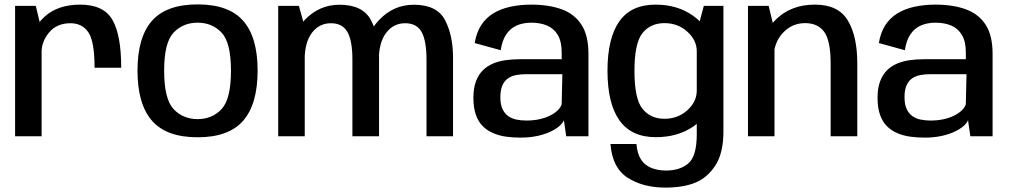

<svg xmlns="http://www.w3.org/2000/svg" viewBox="-20 -619 4584 872"><path d="M409.5 -311.5H530.5Q530.5 -460 490.5 -529Q450.5 -598 344 -598Q243 -598 182.5 -543.2Q122 -488.5 122 -410L168.5 -378.5Q168.5 -431 203.5 -472.2Q238.5 -513.5 300 -513.5Q353.5 -513.5 381.5 -472Q409.5 -430.5 409.5 -311.5ZM48.5 0H169V-481.5L142.5 -592.5H48.5Z M877.5 4.5Q1019 4.5 1084.5 -70.8Q1150 -146 1150 -298.5Q1150 -450 1084.5 -524.5Q1019 -599 877.5 -599Q736 -599 670.2 -524.5Q604.5 -450 604.5 -298.5Q604.5 -146 670.2 -70.8Q736 4.5 877.5 4.5ZM877.5 -78Q811.5 -78 768.5 -123.5Q725.5 -169 725.5 -298Q725.5 -426 768.5 -471Q811.5 -516 877.5 -516Q943.5 -516 986.2 -471Q1029 -426 1029 -298Q1029 -169 986.2 -123.5Q943.5 -78 877.5 -78Z M1243.5 0H1364V-496.5L1337.5 -592.5H1243.5ZM1580.5 0H1701.5V-357.5Q1701.5 -458.5 1664.5 -528Q1627.5 -597.5 1522 -597.5Q1430 -597.5 1364.5 -529Q1299 -460.5 1299 -375L1363.5 -345.5Q1363.5 -426 1396.5 -469.8Q1429.5 -513.5 1483 -513.5Q1535 -513.5 1557.8 -473.8Q1580.5 -434 1580.5 -348.5ZM1917 0H2037.5V-357.5Q2037.5 -458.5 2001 -528Q1964.5 -597.5 1859.5 -597.5Q1767 -597.5 1701.8 -528.2Q1636.5 -459 1636.5 -375L1700.5 -345.5Q1700.5 -426 1733.8 -469.8Q1767 -513.5 1820 -513.5Q1872.5 -513.5 1894.8 -473.8Q1917 -434 1917 -348.5Z M2343.5 6Q2386 6 2420.2 -1.5Q2454.5 -9 2479.5 -20.8Q2504.5 -32.5 2520.2 -46.2Q2536 -60 2541 -73L2551.5 0H2652.5V-374.5Q2652.5 -457.5 2621.2 -506.2Q2590 -555 2531.8 -576.5Q2473.5 -598 2393 -598Q2341 -598 2297 -588.2Q2253 -578.5 2219.5 -557.8Q2186 -537 2164.8 -503.8Q2143.5 -470.5 2136 -423.5L2254 -391Q2261 -436.5 2279.8 -463.8Q2298.5 -491 2327.5 -503.5Q2356.5 -516 2393.5 -516Q2434 -516 2465 -502.8Q2496 -489.5 2513.5 -459.8Q2531 -430 2531 -380.5V-350H2339.5Q2307.5 -350 2276.8 -345.8Q2246 -341.5 2219.5 -330.5Q2193 -319.5 2173 -299.8Q2153 -280 2141.5 -249.2Q2130 -218.5 2130 -174.5Q2130 -129 2141.5 -97Q2153 -65 2173.5 -45Q2194 -25 2221 -13.8Q2248 -2.5 2279.2 1.8Q2310.5 6 2343.5 6ZM2370 -71.5Q2347.5 -71.5 2326.2 -75.8Q2305 -80 2288.5 -91.5Q2272 -103 2262.2 -123.8Q2252.5 -144.5 2252.5 -177.5Q2252.5 -210.5 2261.8 -231.2Q2271 -252 2287 -263Q2303 -274 2323.8 -278Q2344.5 -282 2367.5 -282H2534L2531 -146Q2526.5 -131 2512.5 -117.5Q2498.5 -104 2477 -93.5Q2455.5 -83 2428.2 -77.2Q2401 -71.5 2370 -71.5Z M3001.5 233Q3083 233 3138 210.5Q3193 188 3229.2 132Q3265.5 76 3265.5 -21.5V-592.5H3176.5L3144.5 -472.5V-9.5Q3144.5 90 3106.5 122.8Q3068.5 155.5 3005 155.5Q2967.5 155.5 2937.8 143.5Q2908 131.5 2891 105Q2874 78.5 2870.5 35H2752.5Q2761 144 2831 188.5Q2901 233 3001.5 233ZM2958.5 4Q3058 4 3128 -44Q3198 -92 3198 -148.5L3144.5 -208Q3144.5 -157 3101.5 -118.2Q3058.5 -79.5 2998 -79.5Q2934.5 -79.5 2898 -124.8Q2861.5 -170 2861.5 -297Q2861.5 -423.5 2898 -468.8Q2934.5 -514 2998 -514Q3058.5 -514 3101.5 -475.2Q3144.5 -436.5 3144.5 -386L3197.5 -442.5Q3197.5 -497.5 3127.2 -547.8Q3057 -598 2957 -598Q2846.5 -598 2792.8 -522Q2739 -446 2739 -297.5Q2739 -149 2793.2 -72.5Q2847.5 4 2958.5 4Z M3377 0H3497.5V-482L3471 -592.5H3377ZM3752.5 0H3873.5V-332Q3873.5 -455 3830.2 -526.5Q3787 -598 3681 -598Q3572 -598 3503.5 -530Q3435 -462 3435 -388L3493.5 -354.5Q3493.5 -424 3535 -469Q3576.5 -514 3636.5 -514Q3695 -514 3723.8 -473.5Q3752.5 -433 3752.5 -331Z M4179 6Q4221.5 6 4255.8 -1.5Q4290 -9 4315 -20.8Q4340 -32.5 4355.8 -46.2Q4371.5 -60 4376.5 -73L4387 0H4488V-374.5Q4488 -457.5 4456.8 -506.2Q4425.5 -555 4367.2 -576.5Q4309 -598 4228.5 -598Q4176.5 -598 4132.5 -588.2Q4088.5 -578.5 4055 -557.8Q4021.5 -537 4000.2 -503.8Q3979 -470.5 3971.5 -423.5L4089.5 -391Q4096.5 -436.5 4115.2 -463.8Q4134 -491 4163 -503.5Q4192 -516 4229 -516Q4269.5 -516 4300.5 -502.8Q4331.5 -489.5 4349 -459.8Q4366.5 -430 4366.5 -380.5V-350H4175Q4143 -350 4112.2 -345.8Q4081.5 -341.5 4055 -330.5Q4028.5 -319.5 4008.5 -299.8Q3988.5 -280 3977 -249.2Q3965.5 -218.5 3965.5 -174.5Q3965.5 -129 3977 -97Q3988.5 -65 4009 -45Q4029.5 -25 4056.5 -13.8Q4083.5 -2.5 4114.8 1.8Q4146 6 4179 6ZM4205.5 -71.5Q4183 -71.5 4161.8 -75.8Q4140.5 -80 4124 -91.5Q4107.5 -103 4097.8 -123.8Q4088 -144.5 4088 -177.5Q4088 -210.5 4097.2 -231.2Q4106.5 -252 4122.5 -263Q4138.5 -274 4159.2 -278Q4180 -282 4203 -282H4369.5L4366.5 -146Q4362 -131 4348 -117.5Q4334 -104 4312.5 -93.5Q4291 -83 4263.8 -77.2Q4236.5 -71.5 4205.5 -71.5Z"/></svg>

Font: Anybody UltraCondensed Thin Medium
Style: Regular
Weight: 500
Version: Version 1.111